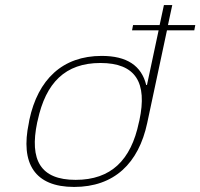

<svg xmlns="http://www.w3.org/2000/svg" viewBox="-20 -730 792 759"><path d="M96 -256 94 -244C60 -84 117 9 273 9C431 9 528 -84 562 -244L640 -610H748L752 -631H644L661 -710H628L611 -631H506L502 -610H607L561 -394H558C539 -471 481 -509 382 -509C227 -509 130 -416 96 -256ZM127 -246 129 -254C161 -403 238 -481 377 -481C517 -481 563 -403 531 -254L529 -246C498 -97 419 -19 279 -19C140 -19 96 -97 127 -246Z"/></svg>

Font: LT Wave Text Thin Italic
Style: Regular
Weight: 100
Designer: Daniel Lyons
Version: Version 2.5 (Glyphs App)